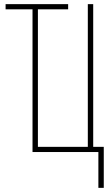

<svg xmlns="http://www.w3.org/2000/svg" viewBox="-20 -734 540 927"><path d="M481 173V-25H430V-714H404V-25H163V-689H309V-714H7V-689H137V0H455V173Z"/></svg>

Font: Noto Sans Mono UI Condensed Thin
Style: Regular
Weight: 250
Width: 3
Designer: Monotype Design team
Foundry: Monotype Imaging Inc.
Version: 1.000